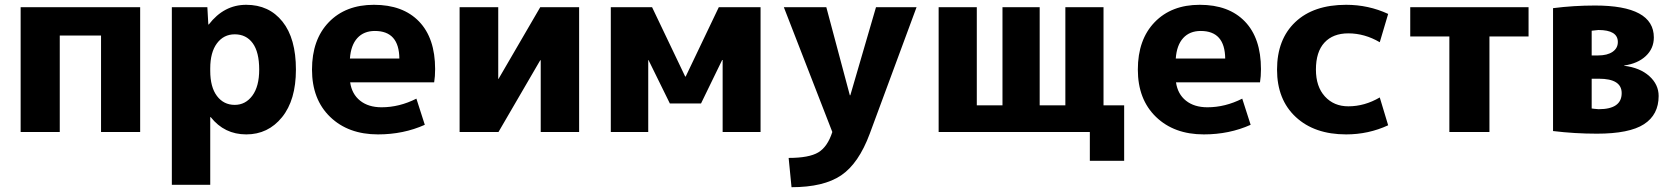

<svg xmlns="http://www.w3.org/2000/svg" viewBox="-20 -550 6967 800"><path d="M66 -520H564V0H401V-402H229V0H66Z M1060 -260Q1060 -333 1033 -370Q1006 -407 958 -407Q912 -407 884 -369.5Q856 -332 856 -265V-255Q856 -187 884 -150Q912 -113 958 -113Q1003 -113 1031.5 -151.5Q1060 -190 1060 -260ZM1213 -260Q1213 -133 1155 -61.5Q1097 10 1006 10Q915 10 858 -62H856V220H696V-520H844L848 -448H850Q913 -530 1006 -530Q1101 -530 1157 -460Q1213 -390 1213 -260Z M1438 -306H1644Q1643 -421 1542 -421Q1496 -421 1469 -391.5Q1442 -362 1438 -306ZM1439 -207Q1446 -158 1480.5 -130.5Q1515 -103 1570 -103Q1644 -103 1715 -139L1750 -30Q1661 10 1555 10Q1431 10 1355.5 -63Q1280 -136 1280 -260Q1280 -385 1350 -457.5Q1420 -530 1538 -530Q1659 -530 1726 -460.5Q1793 -391 1793 -262Q1793 -231 1789 -207Z M2056 -520V-221H2057L2231 -520H2393V0H2233V-299H2231L2057 0H1895V-520Z M2989 -300 2901 -119H2771L2682 -300H2681V0H2525V-520H2697L2835 -231H2837L2975 -520H3149V0H2991V-300Z M3278 230 3266 108Q3351 108 3389.5 85Q3428 62 3448 0L3246 -520H3423L3521 -153H3523L3630 -520H3799L3604 7Q3558 131 3485 180.5Q3412 230 3278 230Z M4050 -111H4157V-520H4312V-111H4419V-520H4578V-111H4664V120H4521V0H3891V-520H4050Z M4879 -306H5085Q5084 -421 4983 -421Q4937 -421 4910 -391.5Q4883 -362 4879 -306ZM4880 -207Q4887 -158 4921.5 -130.5Q4956 -103 5011 -103Q5085 -103 5156 -139L5191 -30Q5102 10 4996 10Q4872 10 4796.5 -63Q4721 -136 4721 -260Q4721 -385 4791 -457.5Q4861 -530 4979 -530Q5100 -530 5167 -460.5Q5234 -391 5234 -262Q5234 -231 5230 -207Z M5729 -144 5764 -28Q5682 10 5589 10Q5457 10 5379 -62.5Q5301 -135 5301 -260Q5301 -386 5377 -458Q5453 -530 5589 -530Q5682 -530 5764 -492L5729 -374Q5666 -411 5598 -411Q5534 -411 5498.5 -372.5Q5463 -334 5463 -260Q5463 -189 5500.5 -148Q5538 -107 5598 -107Q5666 -107 5729 -144Z M6349 -398H6186V0H6019V-398H5856V-520H6349Z M6612 -98Q6613 -98 6624 -96.5Q6635 -95 6641 -95Q6737 -95 6737 -162Q6737 -222 6642 -222H6612ZM6612 -319H6639Q6677 -319 6699 -334Q6721 -349 6721 -375Q6721 -425 6640 -425Q6639 -425 6612 -422ZM6891 -150Q6891 -72 6830 -32.5Q6769 7 6634 7Q6541 7 6451 -4V-516Q6537 -527 6626 -527Q6871 -527 6871 -394Q6871 -348 6837.5 -316.5Q6804 -285 6747 -277V-276Q6813 -268 6852 -233Q6891 -198 6891 -150Z"/></svg>

Font: Mplus 1p ExtraBold
Style: Regular
Weight: 800
Version: Version 1.061